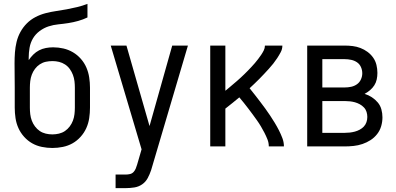

<svg xmlns="http://www.w3.org/2000/svg" viewBox="-20 -755 2040 990"><path d="M250 8Q223 8 196 2.5Q169 -3 146 -16Q123 -29 104.5 -49.5Q86 -70 75 -94.5Q64 -119 60 -146Q56 -173 56 -200V-303Q56 -334 55.5 -365.5Q55 -397 55 -429Q55 -457 57 -484.5Q59 -512 65.5 -539Q72 -566 85.5 -590.5Q99 -615 118.5 -634.5Q138 -654 163 -667Q188 -680 215 -687Q242 -694 269.5 -698Q297 -702 324 -707Q351 -712 378 -718.5Q405 -725 431 -735V-665Q408 -654 383 -647Q358 -640 332.5 -636Q307 -632 281 -629.5Q255 -627 230.5 -619Q206 -611 184.5 -595Q163 -579 150 -557Q137 -535 132.5 -509Q128 -483 128 -457Q128 -454 128 -451Q128 -448 128 -445Q138 -460 151.5 -473.5Q165 -487 181.5 -495.5Q198 -504 216.5 -507.5Q235 -511 254 -511Q281 -511 307 -505Q333 -499 356 -485.5Q379 -472 397 -451.5Q415 -431 425.5 -406.5Q436 -382 440 -355.5Q444 -329 444 -303V-200Q444 -173 440 -146Q436 -119 425 -94.5Q414 -70 395.5 -49.5Q377 -29 354 -16Q331 -3 304 2.5Q277 8 250 8ZM250 -62Q267 -62 284 -66Q301 -70 315 -79.5Q329 -89 339.5 -103Q350 -117 356 -133Q362 -149 364 -166Q366 -183 366 -200V-303Q366 -320 364 -336.5Q362 -353 356 -369Q350 -385 340 -399Q330 -413 315.5 -422.5Q301 -432 284.5 -436Q268 -440 251 -440Q233 -440 216.5 -436.5Q200 -433 185.5 -423.5Q171 -414 160.5 -400Q150 -386 144 -370Q138 -354 136 -337Q134 -320 134 -303V-200Q134 -183 136 -166Q138 -149 144 -133Q150 -117 160.5 -103Q171 -89 185 -79.5Q199 -70 216 -66Q233 -62 250 -62Z M576 215V145H629Q639 145 650 142.5Q661 140 668.5 132Q676 124 680 114Q684 104 687 94L710 15L551 -520H632L751 -105L868 -520H949L762 113Q761 116 760.5 118Q760 120 759 123Q752 144 741.5 163.5Q731 183 713 195.5Q695 208 673 211.5Q651 215 629 215Z M1064 0V-520H1142V-287Q1152 -295 1162 -303.5Q1172 -312 1182 -320.5Q1192 -329 1202 -337.5Q1212 -346 1221.5 -355Q1231 -364 1240.5 -373Q1250 -382 1259 -391.5Q1268 -401 1277 -410.5Q1286 -420 1294.5 -430Q1303 -440 1311 -450.5Q1319 -461 1326.5 -472Q1334 -483 1340 -495Q1346 -507 1346 -520H1436Q1436 -502 1427.5 -486Q1419 -470 1409.5 -455.5Q1400 -441 1389 -427Q1378 -413 1366 -400Q1354 -387 1342 -374Q1330 -361 1317.5 -348.5Q1305 -336 1292.5 -324Q1280 -312 1267 -300Q1281 -283 1294.5 -265.5Q1308 -248 1321.5 -230.5Q1335 -213 1348 -195Q1361 -177 1373 -159Q1385 -141 1396.5 -122Q1408 -103 1418 -83.5Q1428 -64 1436 -43Q1444 -22 1444 0H1366Q1366 -19 1359 -36.5Q1352 -54 1343.5 -70.5Q1335 -87 1325.5 -103Q1316 -119 1305 -134.5Q1294 -150 1283 -165Q1272 -180 1260.5 -195Q1249 -210 1237.5 -224.5Q1226 -239 1214 -253Q1196 -238 1178 -223.5Q1160 -209 1142 -195V0Z M1564 0V-520H1757Q1778 -520 1798.5 -517.5Q1819 -515 1838.5 -507.5Q1858 -500 1875 -487.5Q1892 -475 1904 -458Q1916 -441 1921 -420.5Q1926 -400 1926 -379Q1926 -362 1922.5 -345.5Q1919 -329 1910 -315Q1901 -301 1888 -290Q1875 -279 1860 -271Q1880 -265 1897.5 -253.5Q1915 -242 1928 -226.5Q1941 -211 1946.5 -191Q1952 -171 1952 -150Q1952 -127 1945.5 -104.5Q1939 -82 1924.5 -63.5Q1910 -45 1890.5 -32.5Q1871 -20 1849 -12.5Q1827 -5 1803.5 -2.5Q1780 0 1757 0ZM1642 -304H1757Q1774 -304 1790.5 -307.5Q1807 -311 1820.5 -320.5Q1834 -330 1841 -345.5Q1848 -361 1848 -377Q1848 -394 1841 -409.5Q1834 -425 1820.5 -434Q1807 -443 1790.5 -446.5Q1774 -450 1757 -450H1642ZM1642 -70H1757Q1771 -70 1784 -71.5Q1797 -73 1810 -76.5Q1823 -80 1835 -86.5Q1847 -93 1856 -102.5Q1865 -112 1869.5 -125Q1874 -138 1874 -152Q1874 -165 1870 -178Q1866 -191 1856.5 -201Q1847 -211 1835 -217.5Q1823 -224 1810.5 -227.5Q1798 -231 1784.5 -232.5Q1771 -234 1757 -234H1642Z"/></svg>

Font: Zed Sans
Style: Regular
Weight: 400
Designer: Belleve Invis
Foundry: Belleve Invis
Version: Version 1.0.0; ttfautohint (v1.8.4)